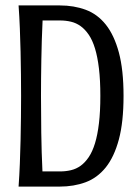

<svg xmlns="http://www.w3.org/2000/svg" viewBox="-20 -691 511 711"><path d="M201.7 -670.9Q253.9 -670.9 297.4 -654.8Q340.8 -638.7 371.8 -599.9Q402.8 -561 420.2 -496.6Q437.5 -432.1 437.5 -335.9Q437.5 -239.3 420.2 -174.6Q402.8 -109.9 371.6 -71Q340.3 -32.2 296.9 -16.1Q253.4 0 200.7 0H48.8Q51.8 -41.5 53.5 -85.2Q55.2 -128.9 56.2 -172.1Q57.1 -215.3 57.6 -256.8Q58.1 -298.3 58.1 -335.9Q58.1 -373.5 57.6 -415Q57.1 -456.5 56.2 -499.5Q55.2 -542.5 53.5 -585.9Q51.8 -629.4 48.8 -670.9ZM137.7 -615.2Q134.3 -543 133.1 -470.9Q131.8 -398.9 131.8 -335.9Q131.8 -272.9 132.8 -200.4Q133.8 -127.9 137.2 -56.2H202.6Q223.6 -56.2 242.9 -60.8Q262.2 -65.4 278.6 -77.1Q294.9 -88.9 308.6 -109.1Q322.3 -129.4 331.8 -160.4Q341.3 -191.4 346.4 -234.6Q351.6 -277.8 351.6 -335.9Q351.6 -394 346.4 -437.3Q341.3 -480.5 331.8 -511.5Q322.3 -542.5 308.6 -562.5Q294.9 -582.5 278.6 -594.2Q262.2 -606 242.9 -610.6Q223.6 -615.2 202.6 -615.2Z"/></svg>

Font: Crushed
Style: Regular
Weight: 400
Width: 3
Designer: Astigmatic (AOETI)
Foundry: Astigmatic (AOETI)
Version: Version 001.000